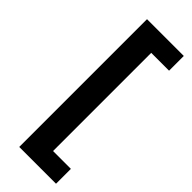

<svg xmlns="http://www.w3.org/2000/svg" viewBox="-302 -766 995 995"><g transform="rotate(45 195.0 -268.5)"><path d="M100.8 -737.3H370.3V-629.3H239.6V90.2H370.3V199.2H100.8Z"/></g></svg>

Font: Pretendard JP Variable
Style: Regular
Weight: 400
Designer: Base glyphs from Inter by Rasmus Andersson; Hangul glyphs from Noto Sans CJK(Source Han Sans) by Jang Soo-young and Kang
Foundry: Kil Hyung-jin
Version: Version 1.307;Glyphs 3.2 (3192)